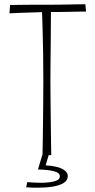

<svg xmlns="http://www.w3.org/2000/svg" viewBox="-20 -724 445 895"><path d="M178 0Q178 0 178.5 -20Q179 -40 179.5 -74.5Q180 -109 180.5 -154Q181 -199 181.5 -250Q182 -301 182 -352Q182 -416 181 -478Q180 -540 178.5 -590Q177 -640 176 -669.5Q175 -699 175 -699L218 -697Q218 -697 217.5 -672.5Q217 -648 217 -608.5Q217 -569 216.5 -522Q216 -475 215.5 -430Q215 -385 215 -350Q215 -315 215.5 -269.5Q216 -224 216.5 -177Q217 -130 217.5 -90Q218 -50 218.5 -25.5Q219 -1 219 -1ZM24 -662 27 -701Q27 -701 44.5 -701Q62 -701 88 -701.5Q114 -702 140.5 -702Q167 -702 185 -702Q200 -702 223 -702Q246 -702 273.5 -702.5Q301 -703 324.5 -703.5Q348 -704 363 -704Q378 -704 378 -704L381 -670Q381 -670 366.5 -670Q352 -670 330.5 -669.5Q309 -669 284 -668.5Q259 -668 236 -668Q213 -668 198 -668Q183 -668 161 -667Q139 -666 115.5 -665.5Q92 -665 71 -664Q50 -663 37 -662.5Q24 -662 24 -662ZM154 151Q141 151 127.5 150.5Q114 150 102 149L107 125Q118 126 128.5 126.5Q139 127 149.5 127.5Q160 128 170 128Q206 128 232.5 121.5Q259 115 259 98Q259 81 231 74Q203 67 157 66L164 46Q230 46 263 60Q296 74 296 97Q296 117 276.5 129Q257 141 225 146Q193 151 154 151ZM207 -1 187 66H157L177 -1Z"/></svg>

Font: Truculenta Thin
Style: Regular
Weight: 250
Version: Version 1.002